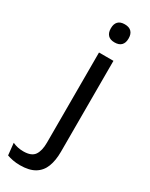

<svg xmlns="http://www.w3.org/2000/svg" viewBox="-278 -713 728 933"><g transform="rotate(30 86.0 -246.0)"><path d="M162.5 -66.5H81.5V-488H162.5ZM122 -568Q97 -568 84.8 -581.2Q72.5 -594.5 72.5 -617.5V-620Q72.5 -643.5 84.8 -656.5Q97 -669.5 122 -669.5Q147 -669.5 159.5 -656.5Q172 -643.5 172 -620V-617.5Q172 -594 159.5 -581Q147 -568 122 -568ZM22 178.5Q0.5 178.5 -18.5 174.8Q-37.5 171 -51 166L-58 99Q-44 105.5 -28.8 108.8Q-13.5 112 3 112Q48 112 64.8 87.8Q81.5 63.5 81.5 18V-136.5H162.5V22Q162.5 71 149 106Q135.5 141 104.5 159.8Q73.5 178.5 22 178.5Z"/></g></svg>

Font: Anek Kannada Medium
Style: Regular
Weight: 400
Version: Version 1.003